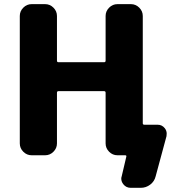

<svg xmlns="http://www.w3.org/2000/svg" viewBox="-20 -775 846 933"><path d="M493.2 -324.2Q493.2 -332 486.3 -332H263.7Q256.8 -332 256.8 -324.2V-78.1Q256.8 -54.7 239.7 -37.6Q222.7 -20.5 199.2 -20.5H133.8Q110.4 -20.5 93.3 -37.6Q76.2 -54.7 76.2 -78.1V-697.3Q76.2 -720.7 93.3 -737.8Q110.4 -754.9 133.8 -754.9H199.2Q222.7 -754.9 239.7 -737.8Q256.8 -720.7 256.8 -697.3V-480.5Q256.8 -472.7 263.7 -472.7H486.3Q493.2 -472.7 493.2 -480.5V-697.3Q493.2 -720.7 510.3 -737.8Q527.3 -754.9 550.8 -754.9H616.2Q639.6 -754.9 656.7 -737.8Q673.8 -720.7 673.8 -697.3V-175.8Q673.8 -168.9 681.6 -168.9H746.1Q767.6 -168.9 781.2 -151.4Q790 -139.6 790 -126Q790 -119.1 789.1 -113.3L736.3 82Q730.5 106.4 710 122.1Q689.5 137.7 664.1 137.7H615.2Q592.8 137.7 579.1 120.1Q569.3 107.4 569.3 92.8Q569.3 87.9 571.3 82L593.8 -13.7Q595.7 -20.5 587.9 -20.5H550.8Q527.3 -20.5 510.3 -37.6Q493.2 -54.7 493.2 -78.1Z"/></svg>

Font: Gen Jyuu Gothic Heavy
Style: Bold
Weight: 900
Designer: [Source Han Sans]
Ryoko NISHIZUKA  (kana & ideographs); Paul D. Hunt (Latin, Greek & Cyrillic); Wenlong ZHANG  (bopomofo
Version: Version 1.002.20150607